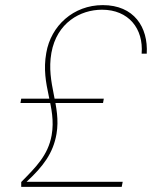

<svg xmlns="http://www.w3.org/2000/svg" viewBox="-20 -731 594 751"><path d="M382 -711C267 -711 179 -630 161 -524C138 -396 202 -315 182 -202C168 -123 119 -76 63 -19V0H456L460 -20H84C149 -80 188 -132 201 -207C220 -318 160 -404 181 -524C202 -642 294 -693 379 -693C483 -693 542 -619 534 -521H554C560 -625 504 -711 382 -711ZM63 -345 60 -328H383L386 -345Z"/></svg>

Font: Poppins Devanagari Thin
Style: Italic
Weight: 100
Italic angle: -10°
Designer: Ninad Kale (Devanagari), Jonny Pinhorn (Latin)
Foundry: Indian Type Foundry
Version: 4.005